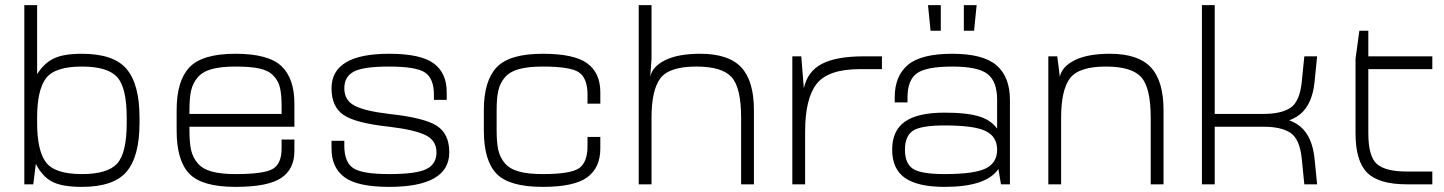

<svg xmlns="http://www.w3.org/2000/svg" viewBox="-20 -720 5640 750"><path d="M75 0H110L120 -80L125 -125V-700H75ZM125 -430V-260Q125 -368 159.5 -414Q194 -460 300 -460Q400 -460 437.5 -419Q475 -378 475 -260V-250H525V-260Q525 -391 474.5 -450.5Q424 -510 300 -510Q226 -510 188 -490.5Q150 -471 125 -430ZM120 -80Q144 -32 182.5 -11Q221 10 300 10Q424 10 474.5 -49.5Q525 -109 525 -240V-250H475V-240Q475 -122 437.5 -81Q400 -40 300 -40Q194 -40 159.5 -86Q125 -132 125 -240V-123Z M900 -510Q770 -510 720 -457Q670 -404 670 -290V-250H720V-290Q720 -337 726.5 -366Q733 -395 752 -417.5Q771 -440 807 -450Q843 -460 900 -460Q958 -460 993 -452.5Q1028 -445 1047.5 -425Q1067 -405 1073.5 -378Q1080 -351 1080 -305V-225H1130V-315Q1130 -414 1079 -462Q1028 -510 900 -510ZM900 -40Q843 -40 807 -50Q771 -60 752 -82.5Q733 -105 726.5 -134Q720 -163 720 -210V-250H670V-210Q670 -93 719.5 -41.5Q769 10 900 10Q1026 10 1078 -24.5Q1130 -59 1130 -130V-175H1080V-140Q1080 -81 1046 -60.5Q1012 -40 900 -40ZM700 -225H1130V-275H700Z M1735 -125Q1735 -197 1686.5 -228.5Q1638 -260 1500 -275Q1406 -286 1365.5 -307Q1325 -328 1325 -375Q1325 -421 1362.5 -440.5Q1400 -460 1500 -460Q1606 -460 1640.5 -436.5Q1675 -413 1675 -350V-330H1725V-360Q1725 -435 1674 -472.5Q1623 -510 1500 -510Q1275 -510 1275 -375Q1275 -303 1322 -271Q1369 -239 1500 -225Q1600 -213 1642.5 -192Q1685 -171 1685 -125Q1685 -79 1645.5 -59.5Q1606 -40 1500 -40Q1394 -40 1359.5 -63.5Q1325 -87 1325 -150V-170H1275V-140Q1275 -65 1326 -27.5Q1377 10 1500 10Q1735 10 1735 -125Z M2100 -510Q1970 -510 1920 -457Q1870 -404 1870 -290V-250H1920V-290Q1920 -337 1926.5 -366Q1933 -395 1952 -417.5Q1971 -440 2007 -450Q2043 -460 2100 -460Q2209 -460 2242 -437Q2275 -414 2275 -350V-315H2325V-360Q2325 -435 2274 -472.5Q2223 -510 2100 -510ZM2100 -40Q2043 -40 2007 -50Q1971 -60 1952 -82.5Q1933 -105 1926.5 -134Q1920 -163 1920 -210V-250H1870V-210Q1870 -93 1919.5 -41.5Q1969 10 2100 10Q2223 10 2274 -27.5Q2325 -65 2325 -140V-185H2275V-150Q2275 -86 2242 -63Q2209 -40 2100 -40Z M2475 0H2525V-380L2520 -420L2525 -490V-700H2475ZM2520 -420 2525 -381V-260Q2525 -368 2559.5 -414Q2594 -460 2700 -460Q2800 -460 2837.5 -419Q2875 -378 2875 -260V0H2925V-290Q2925 -404 2875.5 -457Q2826 -510 2715 -510Q2629 -510 2578.5 -485Q2528 -460 2520 -420Z M3075 0H3125V-325L3120 -375L3110 -500H3075ZM3120 -375 3125 -325V-205Q3125 -335 3170 -392.5Q3215 -450 3340 -450H3425V-500H3355Q3247 -500 3190.5 -470.5Q3134 -441 3120 -375Z M3475 -340V-320H3525V-340Q3525 -407 3561.5 -433.5Q3598 -460 3700 -460Q3800 -460 3837.5 -431Q3875 -402 3875 -330V-220L3925 -250V-330Q3925 -420 3872.5 -465Q3820 -510 3700 -510Q3578 -510 3526.5 -466.5Q3475 -423 3475 -340ZM3925 -250H3875V-95L3880 -60L3890 0H3925ZM3670 10Q3833 10 3880 -60L3875 -135Q3875 -84 3830.5 -62Q3786 -40 3670 -40Q3578 -40 3546.5 -60.5Q3515 -81 3515 -135Q3515 -189 3546.5 -209.5Q3578 -230 3670 -230Q3786 -230 3830.5 -208Q3875 -186 3875 -135L3880 -210Q3857 -248 3808.5 -264Q3760 -280 3670 -280Q3565 -280 3515 -245Q3465 -210 3465 -135Q3465 -60 3515 -25Q3565 10 3670 10ZM3615 -600H3655V-700H3605ZM3745 -600H3785L3795 -700H3745Z M4075 0H4125V-381L4120 -420L4110 -500H4075ZM4120 -420 4125 -381V-260Q4125 -368 4159.5 -414Q4194 -460 4300 -460Q4400 -460 4437.5 -419Q4475 -378 4475 -260V0H4525V-290Q4525 -404 4475.5 -457Q4426 -510 4315 -510Q4229 -510 4178.5 -485Q4128 -460 4120 -420Z M4675 0H4725V-700H4675ZM4715 -225H4850V-275H4715ZM4915 -235Q5012 -235 5059 -274Q5106 -313 5115 -400L5125 -500H5075L5065 -400Q5057 -323 5021 -299Q4985 -275 4915 -275H4825V-225ZM4915 -265 4825 -275V-225H4915Q4985 -225 5021 -201Q5057 -177 5065 -100L5075 0H5125L5115 -100Q5106 -187 5059 -226Q5012 -265 4915 -265Z M5575 -50H5475Q5393 -50 5359 -79Q5325 -108 5325 -200V-450H5575V-500H5325V-600H5290L5275 -490V-200Q5275 -91 5320.5 -45.5Q5366 0 5475 0H5575Z"/></svg>

Font: Millimetre
Style: Light
Weight: 200
Designer: Jérémy Landes
Version: Version 1.0